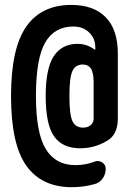

<svg xmlns="http://www.w3.org/2000/svg" viewBox="-20 -655 540 790"><path d="M365.2 -166V-315.4Q365.2 -356.4 354 -373Q342.8 -389.6 320.3 -389.6Q291 -389.6 278.3 -363.3Q265.6 -336.9 265.6 -259.8Q265.6 -182.6 278.3 -156.2Q291 -129.9 321.3 -129.9Q349.6 -129.9 361.3 -150.4Q365.2 -157.2 365.2 -166ZM275.4 115.2Q151.4 115.2 88.4 26.9Q25.4 -61.5 25.4 -259.8Q25.4 -456.1 87.9 -545.4Q150.4 -634.8 273.4 -634.8Q365.2 -634.8 415 -584Q464.8 -533.2 464.8 -434.6V-167Q464.8 -100.6 419.9 -75.2Q369.1 -44.9 309.6 -44.9Q237.3 -44.9 202.6 -93.8Q168 -142.6 168 -259.8Q168 -373 201.2 -423.8Q234.4 -474.6 299.8 -474.6Q336.9 -474.6 369.1 -451.2Q370.1 -451.2 372.1 -450.2V-451.2V-460Q372.1 -497.1 346.7 -521.5Q321.3 -545.9 282.2 -545.9Q204.1 -545.9 166 -480Q127.9 -414.1 127.9 -259.8Q127.9 -107.4 168.5 -41.5Q209 24.4 290 24.4Q332 24.4 370.1 9.8Q385.7 3.9 400.4 13.2Q415 22.5 415 39.1Q415 61.5 402.3 79.6Q389.6 97.7 369.1 102.5Q324.2 115.2 275.4 115.2Z"/></svg>

Font: Rounded Mgen+ 1m medium
Style: Regular
Weight: 500
Designer: [Source Han Sans]
Ryoko NISHIZUKA  (kana & ideographs); Paul D. Hunt (Latin, Greek & Cyrillic); Wenlong ZHANG  (bopomofo
Version: Version 1.059.20150602